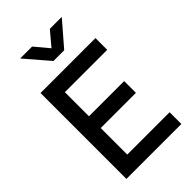

<svg xmlns="http://www.w3.org/2000/svg" viewBox="-279 -1044 1138 1138"><g transform="rotate(-45 290.0 -475.0)"><path d="M258.5 -800H348.5L478 -950H378L303.5 -861.5L229.5 -950H129.5ZM530.5 0V-98.5H175.5V-321H470.5V-419.5H175.5V-621.5H530.5V-720H70V0Z"/></g></svg>

Font: Vela Sans SemBd
Style: Regular
Weight: 600
Designer: Principal design: Mikhail Sharanda - project Manrope.
Design modification: Ravid Balaliev
Foundry: Mikhail Sharanda
Version: Version 1.001